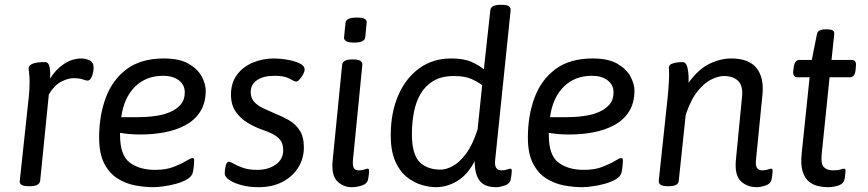

<svg xmlns="http://www.w3.org/2000/svg" viewBox="-20 -772 3606 798"><path d="M100 2Q60 2 62 -19L100 -373Q103 -406 103 -428Q103 -454 101 -468Q99 -482 99 -487Q99 -514 166 -514Q183 -514 186.5 -491.5Q190 -469 188 -445Q211 -483 245.5 -506Q280 -529 319 -529Q334 -529 351.5 -521.5Q369 -514 369 -491Q369 -473 362 -455Q355 -437 344 -437Q337 -437 324 -442Q311 -447 284 -447Q263 -447 234.5 -432.5Q206 -418 183 -380L147 -21Q144 2 104 2Z M661 -529Q727 -529 765 -506.5Q803 -484 819 -453Q835 -422 835 -396Q835 -344 812.5 -308.5Q790 -273 751 -252Q712 -231 664 -222Q616 -213 565 -213Q537 -213 516 -215Q495 -217 479 -220V-210Q479 -127 519 -96.5Q559 -66 625 -66Q670 -66 702 -78.5Q734 -91 753.5 -103Q773 -115 780 -115Q783 -115 785 -113.5Q787 -112 787 -103Q787 -101 786 -87.5Q785 -74 782 -58Q779 -40 759.5 -28Q740 -16 713 -8.5Q686 -1 660 2.5Q634 6 618 6Q581 6 541.5 -1.5Q502 -9 468 -30.5Q434 -52 413 -93Q392 -134 392 -201Q392 -291 419.5 -365.5Q447 -440 506.5 -484.5Q566 -529 661 -529ZM658 -457Q587 -457 541 -411.5Q495 -366 484 -285H555Q564 -285 586 -286Q608 -287 635.5 -291.5Q663 -296 688.5 -307Q714 -318 731 -337.5Q748 -357 748 -388Q748 -419 723.5 -438Q699 -457 658 -457Z M1054 6Q1016 6 984 -2.5Q952 -11 933 -24Q914 -37 914 -51Q914 -68 918.5 -84Q923 -100 930 -100Q937 -100 951.5 -91.5Q966 -83 990 -74.5Q1014 -66 1049 -66Q1095 -66 1126 -88Q1157 -110 1157 -147Q1157 -175 1144.5 -190.5Q1132 -206 1111.5 -216Q1091 -226 1067 -234Q1039 -244 1009.5 -261.5Q980 -279 960 -307.5Q940 -336 940 -379Q940 -427 964.5 -460.5Q989 -494 1030 -511.5Q1071 -529 1119 -529Q1144 -529 1173.5 -524Q1203 -519 1224.5 -509Q1246 -499 1246 -483Q1246 -474 1239.5 -462.5Q1233 -451 1225 -442Q1217 -433 1211 -433Q1204 -433 1183.5 -445Q1163 -457 1121 -457Q1075 -457 1048.5 -439Q1022 -421 1022 -389Q1022 -364 1037 -348Q1052 -332 1075 -321.5Q1098 -311 1121 -301Q1151 -289 1179 -273.5Q1207 -258 1225 -231Q1243 -204 1243 -159Q1243 -113 1219.5 -75.5Q1196 -38 1154 -16Q1112 6 1054 6Z M1452 -595Q1428 -595 1418.5 -601Q1409 -607 1410 -617L1416 -677Q1418 -699 1463 -699Q1487 -699 1496 -693.5Q1505 -688 1504 -677L1498 -617Q1496 -595 1452 -595ZM1442 6Q1406 6 1381 -19.5Q1356 -45 1363 -109L1402 -503Q1405 -525 1444 -525H1448Q1487 -525 1486 -503L1447 -107Q1445 -84 1450.5 -74Q1456 -64 1471 -64Q1485 -64 1494.5 -67.5Q1504 -71 1508 -71Q1514 -71 1514 -63Q1514 -62 1513.5 -53Q1513 -44 1510 -27Q1506 -8 1484 -1Q1462 6 1442 6Z M1792 6Q1765 6 1732.5 -3.5Q1700 -13 1670.5 -36.5Q1641 -60 1622.5 -102.5Q1604 -145 1604 -210Q1604 -303 1635 -375Q1666 -447 1722.5 -488Q1779 -529 1855 -529Q1908 -529 1940 -514.5Q1972 -500 1991 -484L2018 -730Q2021 -752 2060 -752H2064Q2087 -752 2095.5 -746Q2104 -740 2102 -726L2038 -107Q2033 -64 2064 -64Q2078 -64 2087.5 -67.5Q2097 -71 2101 -71Q2107 -71 2107 -63Q2107 -62 2106.5 -53Q2106 -44 2103 -27Q2099 -8 2078 -1Q2057 6 2043 6Q1994 6 1973.5 -21Q1953 -48 1953 -102Q1922 -44 1879.5 -19Q1837 6 1792 6ZM1811 -67Q1834 -67 1861.5 -81.5Q1889 -96 1916.5 -132.5Q1944 -169 1965 -234L1984 -418Q1969 -430 1941 -443Q1913 -456 1867 -456Q1815 -456 1781 -435.5Q1747 -415 1727.5 -381Q1708 -347 1700 -304Q1692 -261 1692 -216Q1692 -131 1723.5 -99Q1755 -67 1811 -67Z M2443 -529Q2509 -529 2547 -506.5Q2585 -484 2601 -453Q2617 -422 2617 -396Q2617 -344 2594.5 -308.5Q2572 -273 2533 -252Q2494 -231 2446 -222Q2398 -213 2347 -213Q2319 -213 2298 -215Q2277 -217 2261 -220V-210Q2261 -127 2301 -96.5Q2341 -66 2407 -66Q2452 -66 2484 -78.5Q2516 -91 2535.5 -103Q2555 -115 2562 -115Q2565 -115 2567 -113.5Q2569 -112 2569 -103Q2569 -101 2568 -87.5Q2567 -74 2564 -58Q2561 -40 2541.5 -28Q2522 -16 2495 -8.5Q2468 -1 2442 2.5Q2416 6 2400 6Q2363 6 2323.5 -1.5Q2284 -9 2250 -30.5Q2216 -52 2195 -93Q2174 -134 2174 -201Q2174 -291 2201.5 -365.5Q2229 -440 2288.5 -484.5Q2348 -529 2443 -529ZM2440 -457Q2369 -457 2323 -411.5Q2277 -366 2266 -285H2337Q2346 -285 2368 -286Q2390 -287 2417.5 -291.5Q2445 -296 2470.5 -307Q2496 -318 2513 -337.5Q2530 -357 2530 -388Q2530 -419 2505.5 -438Q2481 -457 2440 -457Z M3127 6Q3084 6 3058 -20Q3032 -46 3039 -112L3064 -369Q3069 -415 3048 -435.5Q3027 -456 2989 -456Q2967 -456 2938 -442.5Q2909 -429 2880.5 -394.5Q2852 -360 2830 -295L2801 -20Q2799 2 2759 2H2755Q2716 2 2718 -21L2750 -321Q2755 -363 2758 -402Q2761 -441 2761 -457Q2761 -475 2760.5 -481Q2760 -487 2760 -491Q2760 -502 2772.5 -507Q2785 -512 2799 -513Q2813 -514 2816 -514Q2831 -514 2836.5 -493.5Q2842 -473 2842 -447Q2842 -438 2842 -428Q2882 -484 2928 -506.5Q2974 -529 3019 -529Q3092 -529 3124 -489.5Q3156 -450 3149 -379L3122 -107Q3117 -64 3148 -64Q3162 -64 3171.5 -67.5Q3181 -71 3185 -71Q3191 -71 3191 -63Q3191 -62 3190.5 -53Q3190 -44 3187 -27Q3183 -8 3162 -1Q3141 6 3127 6Z M3421 6Q3402 6 3381 1.5Q3360 -3 3342.5 -17Q3325 -31 3316 -59Q3307 -87 3312 -134L3345 -451H3294Q3274 -451 3277 -478L3279 -493Q3283 -523 3303 -523H3354L3375 -628Q3377 -640 3385.5 -645Q3394 -650 3413 -650H3416Q3436 -650 3442.5 -644.5Q3449 -639 3447 -627L3436 -523H3518Q3531 -523 3535 -516Q3539 -509 3537 -493L3536 -481Q3533 -451 3513 -451H3428L3395 -130Q3391 -90 3404.5 -77Q3418 -64 3441 -64Q3463 -64 3473 -67.5Q3483 -71 3488 -71Q3494 -71 3494 -63Q3494 -62 3493.5 -53Q3493 -44 3490 -27Q3486 -8 3464.5 -1Q3443 6 3421 6Z"/></svg>

Font: Asap
Style: Italic
Weight: 400
Italic angle: -6°
Designer: Pablo Cosgaya
Foundry: Omnibus-Type
Version: Version 3.001; ttfautohint (v1.8.3)